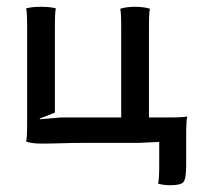

<svg xmlns="http://www.w3.org/2000/svg" viewBox="-20 -422 600 567"><path d="M60.1 -58.1V-341.8Q60.1 -388.2 57.1 -397Q71.8 -401.9 101.1 -401.9Q130.4 -401.9 145 -397Q142.1 -388.2 142.1 -341.8V-89.4L97.2 -71.8L98.1 -69.8L161.1 -75.2H337.9V-341.8Q337.9 -387.2 335 -396Q352.5 -401.9 378.9 -401.9Q405.3 -401.9 422.9 -396Q419.9 -387.2 419.9 -341.8V-75.2H478Q524.4 -75.2 533.2 -78.1Q529.8 -67.9 529.8 -22.9V64.9Q529.8 105 522.2 115Q514.6 125 483.9 125Q461.4 125 446.8 120.1Q450.2 109.9 450.2 64.9V-2.9L388.2 0H222.2Q192.4 0 162.8 1Q133.3 2 101.1 2Q74.7 2 57.1 -3.9Q60.1 -12.7 60.1 -58.1Z"/></svg>

Font: Nikodecs
Style: Medium
Weight: 500
Version: Version 0.29